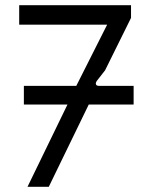

<svg xmlns="http://www.w3.org/2000/svg" viewBox="-20 -720 582 740"><path d="M86 0H168L322 -317H495V-389H362C349 -389 346 -397 353 -408L385 -449L485 -651V-700H54V-625H393L274 -389H72V-317H240Z"/></svg>

Font: Finlandica
Style: Regular
Weight: 400
Designer: Niklas Ekholm, Juho Hiilivirta, Jaakko Suomalainen
Foundry: Helsinki Type Studio
Version: Version 2.000;Glyphs 3.2 (3202)